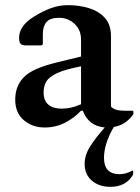

<svg xmlns="http://www.w3.org/2000/svg" viewBox="-20 -484 544 744"><path d="M153 10Q105 10 71.5 -19Q38 -48 39 -101Q40 -153 74 -186.5Q108 -220 200 -242L294 -265V-331Q294 -368 269 -391.5Q244 -415 209 -415Q174 -415 160 -398.5Q146 -382 146 -351V-312L141 -308H81Q66 -308 60 -314Q54 -320 54 -338Q54 -385 114 -421Q146 -441 177.5 -452.5Q209 -464 244 -464Q288 -464 326 -452Q364 -440 387 -414Q410 -388 410 -344V-71Q424 -55 461 -55H494L497 -52V-42Q487 -26 468 -11.5Q449 3 421 8Q383 73 383 128Q383 191 444 191Q455 191 468 187.5Q481 184 493 177H496V192Q469 240 408 240Q364 240 336 216Q308 192 308 151Q308 117 329.5 83Q351 49 386 10Q353 7 332 -10Q311 -27 301 -55H294Q268 -27 232 -8.5Q196 10 153 10ZM149 -126Q149 -94 167.5 -78.5Q186 -63 219 -63Q238 -63 255.5 -67Q273 -71 294 -80V-227Q232 -215 201 -200.5Q170 -186 159.5 -168Q149 -150 149 -126Z"/></svg>

Font: Spectral SemiBold
Style: Regular
Weight: 600
Designer: Jean-Baptiste Levee
Foundry: Production Type
Version: Version 2.001